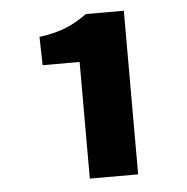

<svg xmlns="http://www.w3.org/2000/svg" viewBox="-42 -950 559 574"><g transform="rotate(-5 237.5 -663.5)"><path d="M94 -768H205V-418H350V-909H236C193 -879 162 -863 92 -853Z"/></g></svg>

Font: GenEiGothic-pro-Heavy
Style: Bold
Weight: 900
Designer: Ryoko NISHIZUKA (kana & ideographs); Paul D. Hunt (Latin, Greek & Cyrillic); Wenlong ZHANG (bopomofo); Sandoll Communica
Foundry: Adobe Systems Incorporated; o_tamon
Version: Version 1.000.140830